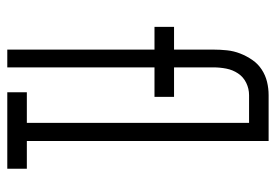

<svg xmlns="http://www.w3.org/2000/svg" viewBox="-138 -638 775 540"><g transform="rotate(90 250.0 -367.5)"><path d="M119 0V-414H55V-469H119V-580Q119 -599 121 -618Q123 -637 130 -655Q137 -673 148 -689Q159 -705 175 -715.5Q191 -726 209.5 -730.5Q228 -735 247 -735H301V-680H247Q229 -680 212.5 -672Q196 -664 186 -649Q176 -634 172.5 -616Q169 -598 169 -580V-469H252V-414H169V0ZM239 0V-55H325V-680H247V-735H376V-55H454V0Z"/></g></svg>

Font: Iosevka Custom Light
Style: Regular
Weight: 300
Monospace: yes
Designer: Belleve Invis
Foundry: Belleve Invis
Version: Version 27.3.5